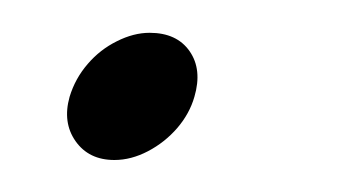

<svg xmlns="http://www.w3.org/2000/svg" viewBox="-20 -94 213 120"><path d="M51.5 6Q35.5 6 27.2 -5.8Q19 -17.5 23.5 -33.5Q27 -45 34.8 -54Q42.5 -63 53 -68.2Q63.5 -73.5 73.5 -73.5Q90.5 -73.5 98.5 -62Q106.5 -50.5 101.5 -33.5Q98.5 -23 90.8 -14Q83 -5 72.5 0.5Q62 6 51.5 6Z"/></svg>

Font: Fraunces Thin
Style: Italic
Weight: 250
Italic angle: -16°
Version: Version 1.000;[b76b70a41]